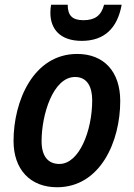

<svg xmlns="http://www.w3.org/2000/svg" viewBox="-20 -778 563 808"><path d="M324 -606C418 -606 474 -658 492 -758H418C406 -712 379 -693 331 -693C283 -693 265 -714 265 -758H195C193 -747 192 -736 192 -724C192 -657 232 -606 324 -606ZM220 10C402 10 486 -182 486 -353C486 -477 417 -551 305 -551C120 -551 37 -352 37 -185C37 -64 108 10 220 10ZM230 -88C181 -88 155 -122 155 -184C155 -295 203 -454 296 -454C348 -454 368 -411 368 -356C368 -227 313 -88 230 -88Z"/></svg>

Font: Noto Sans SemiCondensed SemiBold
Style: Italic
Weight: 600
Width: 4
Italic angle: -12°
Designer: Monotype Design Team
Foundry: Monotype Imaging Inc.
Version: Version 2.013